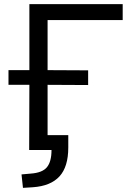

<svg xmlns="http://www.w3.org/2000/svg" viewBox="-20 -725 637 928"><path d="M91 183 84 118 129 114Q185 110 207 83Q229 56 229 0H121L122 -315H21V-386H122V-705H573V-628H210V-386L406 -385V-314L210 -315V-72H310V-12Q310 81 267.5 127.5Q225 174 139 180Z"/></svg>

Font: Nunito Sans 9pt
Style: Regular
Weight: 400
Version: Version 3.101;gftools[0.9.27]